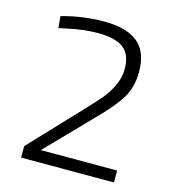

<svg xmlns="http://www.w3.org/2000/svg" viewBox="-102 -756 763 841"><g transform="rotate(15 280.0 -335.0)"><path d="M491 0H70V-52L276 -270Q326 -323 348.5 -349.5Q371 -376 389.5 -414Q408 -452 408 -491Q408 -558 370.5 -586Q333 -614 255 -614Q189 -614 108 -596L81 -590L76 -643Q170 -670 269.5 -670Q369 -670 420.5 -628.5Q472 -587 472 -496Q472 -427 441 -376Q410 -325 337 -252L145 -54H491Z"/></g></svg>

Font: Titillium Web Light
Style: Regular
Weight: 300
Version: Version 1.002;PS 57.000;hotconv 1.0.70;makeotf.lib2.5.55311